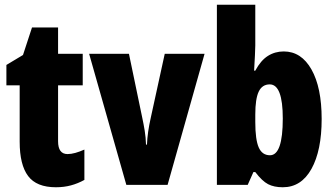

<svg xmlns="http://www.w3.org/2000/svg" viewBox="-20 -873 1409 810"><path d="M265 -223Q280 -223 298 -228Q316 -233 336 -242V-114Q309 -99 279.5 -91Q250 -83 216 -83Q134 -83 98.5 -130.5Q63 -178 63 -275V-513H7V-599L77 -641L115 -757H225V-646H329V-513H225V-277Q225 -223 265 -223Z M513 -93 356 -646H524L580 -377Q586 -349 590.5 -321.5Q595 -294 596 -263H600Q601 -289 605 -317Q609 -345 616 -376L675 -646H843L687 -93Z M1057 -681Q1057 -665 1055.5 -639Q1054 -613 1052 -575H1057Q1080 -618 1110 -637Q1140 -656 1177 -656Q1251 -656 1294 -580Q1337 -504 1337 -371Q1337 -238 1294 -160.5Q1251 -83 1173 -83Q1136 -83 1111 -96Q1086 -109 1057 -147H1049L1025 -93H895V-853H1057ZM1118 -517Q1086 -517 1071.5 -486.5Q1057 -456 1057 -390V-358Q1057 -284 1071.5 -251Q1086 -218 1119 -218Q1173 -218 1173 -373Q1173 -517 1118 -517Z"/></svg>

Font: Noto Sans Kannada UI ExtraCondensed Black
Style: Regular
Weight: 900
Width: 2
Designer: Jelle Bosma - Monotype Design Team
Foundry: Monotype Imaging Inc.
Version: Version 2.005; ttfautohint (v1.8.4.7-5d5b)